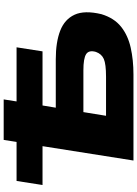

<svg xmlns="http://www.w3.org/2000/svg" viewBox="129 -874 745 1043"><g transform="rotate(-90 501.5 -352.5)"><path d="M151 0 229 -494H18L40 -635H252L263 -705H483L472 -635H766L744 -494H450L438 -422H701Q794 -422 856 -398Q918 -374 943 -320Q968 -266 946 -174Q925 -105 878 -67.5Q831 -30 764 -15Q697 0 618 0ZM394 -149H606Q675 -149 702.5 -161Q730 -173 741 -204Q752 -242 729 -257Q706 -272 641 -272H414Z"/></g></svg>

Font: Nunito Sans 7pt Expanded Black
Style: Italic
Weight: 900
Width: 7
Italic angle: -9°
Designer: Vernon Adams
Foundry: Vernon Adams
Version: Version 3.101;gftools[0.9.27]